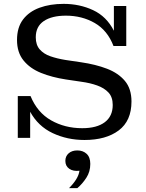

<svg xmlns="http://www.w3.org/2000/svg" viewBox="-20 -713 757 993"><path d="M72 0V-216H138Q173 -131 244.5 -90.5Q316 -50 405 -50Q481 -50 522 -81Q563 -112 563 -170Q563 -211 541 -234.5Q519 -258 482.5 -271Q446 -284 402 -290L321 -302Q249 -313 192 -336Q135 -359 101.5 -400.5Q68 -442 68 -506Q68 -571 99 -612Q130 -653 184.5 -673Q239 -693 309 -693Q392 -693 461.5 -660.5Q531 -628 569 -554V-682H633V-475H567Q536 -556 470 -594Q404 -632 321 -632Q248 -632 206.5 -604Q165 -576 165 -520Q165 -481 185.5 -457.5Q206 -434 240.5 -422Q275 -410 318 -403L399 -391Q475 -380 533.5 -357.5Q592 -335 626 -294.5Q660 -254 660 -188Q660 -88 594 -38.5Q528 11 417 11Q328 11 252.5 -24.5Q177 -60 136 -135V0ZM337 260Q360 237 374 214.5Q388 192 391 170Q359 174 338.5 160Q318 146 318 119Q318 95 335 80Q352 65 380 65Q409 65 428 82.5Q447 100 447 135Q447 175 426.5 206.5Q406 238 380 260Z"/></svg>

Font: Montagu Slab 16pt
Style: Regular
Weight: 400
Designer: Florian Karsten
Foundry: Florian Karsten
Version: Version 1.000; ttfautohint (v1.8.3)